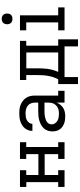

<svg xmlns="http://www.w3.org/2000/svg" viewBox="635 -1408 930 2240"><g transform="rotate(-90 1100.0 -288.0)"><path d="M234 0H39V-74H95V-446H39V-520H234V-447H178V-305H422V-447H366V-520H561V-447H505V-74H561V0H366V-74H422V-232H178V-74H234Z M863 8Q841 8 819 5Q797 2 777 -6Q757 -14 739 -27Q721 -40 709 -58.5Q697 -77 692 -98.5Q687 -120 687 -142Q687 -169 695.5 -195Q704 -221 722 -241Q740 -261 764 -274Q788 -287 814 -294.5Q840 -302 867 -304.5Q894 -307 920 -307H1023V-347Q1023 -370 1014 -392.5Q1005 -415 986.5 -429.5Q968 -444 945 -449.5Q922 -455 899 -455Q878 -455 857.5 -452Q837 -449 819 -440Q801 -431 788 -413.5Q775 -396 775 -376V-375H693V-377Q693 -401 701.5 -424Q710 -447 725 -465Q740 -483 761 -495.5Q782 -508 804.5 -515.5Q827 -523 851 -525.5Q875 -528 899 -528Q925 -528 951 -524.5Q977 -521 1001 -511Q1025 -501 1045.5 -484.5Q1066 -468 1080 -446Q1094 -424 1099.5 -398.5Q1105 -373 1105 -347V-74H1161V0H1023V-91Q1013 -68 997 -48Q981 -28 959.5 -15Q938 -2 913 3Q888 8 863 8ZM895 -65Q912 -65 929 -68Q946 -71 961 -78Q976 -85 988.5 -97Q1001 -109 1009 -124Q1017 -139 1020 -155.5Q1023 -172 1023 -189V-234H921Q904 -234 888 -233Q872 -232 856.5 -228.5Q841 -225 825.5 -219.5Q810 -214 797 -205Q784 -196 776.5 -181Q769 -166 769 -150Q769 -129 781.5 -110.5Q794 -92 812.5 -82Q831 -72 852.5 -68.5Q874 -65 895 -65Z M1239 157V-74H1295Q1310 -102 1320 -133Q1330 -164 1335.5 -196Q1341 -228 1342.5 -260.5Q1344 -293 1344 -325V-447H1287V-520H1743V-447H1687V-74H1761V157H1679V0H1321V157ZM1381 -74H1608V-446H1423V-325Q1423 -293 1422 -261Q1421 -229 1416.5 -197Q1412 -165 1403 -134Q1394 -103 1381 -74Z M1866 0V-74H1959V-447H1866V-520H2041V-74H2134V0ZM2000 -608Q1987 -608 1975 -611.5Q1963 -615 1954 -624Q1945 -633 1941 -645Q1937 -657 1937 -670Q1937 -683 1941 -695Q1945 -707 1954 -716Q1963 -725 1975 -729Q1987 -733 2000 -733Q2013 -733 2025 -729Q2037 -725 2046 -716Q2055 -707 2058.5 -695Q2062 -683 2062 -670Q2062 -657 2058.5 -645Q2055 -633 2046 -624Q2037 -615 2025 -611.5Q2013 -608 2000 -608Z"/></g></svg>

Font: Iosevka Etoile
Style: Regular
Weight: 400
Designer: Belleve Invis
Foundry: Belleve Invis
Version: Version 33.2.4